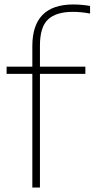

<svg xmlns="http://www.w3.org/2000/svg" viewBox="-20 -838 422 858"><path d="M124.5 0V-508H9.5V-540H124.5V-632Q124.5 -818 307.5 -818Q343.5 -818 382.5 -811.5V-777.5Q342 -785 305.5 -785Q231 -785 194.8 -751.2Q158.5 -717.5 158.5 -634.5V-540H361.5V-508H158.5V0Z"/></svg>

Font: Encode Sans Semi Expanded Thin
Style: Regular
Weight: 100
Width: 6
Designer: Multiple Designers
Foundry: Impallari Type
Version: Version 3.000; ttfautohint (v1.8.3) -l 8 -r 50 -G 200 -x 14 